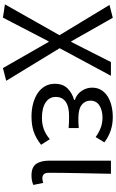

<svg xmlns="http://www.w3.org/2000/svg" viewBox="247 -844 809 1344"><g transform="rotate(90 652.0 -171.5)"><path d="M10 199 226 -183 14 -533 104 -556 269 -265H273L414 -543H510L317 -184L545 190L456 213L273 -107H269L103 213Z M796 13Q746 13 703.5 1.5Q661 -10 630.5 -31Q600 -52 583 -82Q566 -112 566 -150Q566 -208 599.5 -240.5Q633 -273 679 -285V-290Q637 -305 615 -339Q593 -373 593 -411Q593 -448 609.5 -475Q626 -502 654.5 -520Q683 -538 720.5 -547Q758 -556 800 -556Q850 -556 894 -541Q938 -526 976 -497L939 -436Q907 -459 874 -471.5Q841 -484 803 -484Q752 -484 718 -462.5Q684 -441 684 -399Q684 -362 713.5 -338.5Q743 -315 809 -315Q825 -315 840.5 -315.5Q856 -316 876 -318V-247Q852 -249 832 -249.5Q812 -250 792 -250Q725 -250 691.5 -226Q658 -202 658 -157Q658 -112 696.5 -86Q735 -60 805 -60Q845 -60 880.5 -72Q916 -84 954 -115L993 -54Q944 -16 898.5 -1.5Q853 13 796 13Z M1207 13Q1150 13 1127 -19.5Q1104 -52 1104 -113V-543H1196Q1194 -432 1191.5 -318.5Q1189 -205 1189 -106Q1189 -83 1199.5 -73Q1210 -63 1227 -63Q1242 -63 1260 -69L1274 0Q1261 6 1245.5 9.5Q1230 13 1207 13Z"/></g></svg>

Font: Kinto Sans
Style: Regular
Weight: 400
Designer: Authors: Ryoko NISHIZUKA  (kana & ideographs); Paul D. Hunt (Latin, Greek & Cyrillic); Wenlong ZHANG  (bopomofo); Sandol
Foundry: Adobe Systems Incorporated, ookami Inc.
Version: Version 0.001